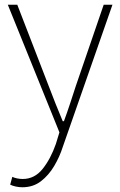

<svg xmlns="http://www.w3.org/2000/svg" viewBox="-20 -547 508 811"><path d="M74 244Q61 244 47 241Q33 238 23 233L32 200Q40 204 52 206.5Q64 209 76 209Q126 209 160 166.5Q194 124 216 61L231 12L13 -527H53L186 -183Q199 -149 214.5 -109.5Q230 -70 245 -35H250Q263 -70 276 -109.5Q289 -149 300 -183L418 -527H455L245 74Q232 115 209 154Q186 193 153 218.5Q120 244 74 244Z"/></svg>

Font: Noto Sans KR Thin Thin
Style: Regular
Weight: 250
Version: Version 2.004-H2;hotconv 1.0.118;makeotfexe 2.5.65603